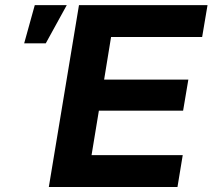

<svg xmlns="http://www.w3.org/2000/svg" viewBox="-20 -748 850 768"><path d="M175.3 0 295.9 -727.5H810.1L788.6 -600.1H424.3L396.5 -429.7H733.4L712.4 -305.2H375.5L346.2 -127.4H710.9L689.9 0ZM76.7 -574.7 119.1 -727.5H247.1L163.1 -574.7Z"/></svg>

Font: Inter 28pt
Style: Bold Italic
Weight: 700
Italic angle: -9.3988°
Designer: Rasmus Andersson
Foundry: rsms
Version: Version 4.001;git-66647c0bb